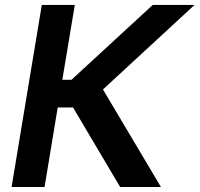

<svg xmlns="http://www.w3.org/2000/svg" viewBox="-20 -747 797 767"><path d="M459.9 0 271.7 -317.8H210.6L158 0H26.3L147 -727.3H278.8L229 -428.3H265.6L590.2 -727.3H757.1L391.3 -389.6L622.9 0Z"/></svg>

Font: Inter UI Semi Bold
Style: Italic
Weight: 600
Italic angle: -9.39999°
Designer: Rasmus Andersson
Foundry: rsms
Version: 3.2;8d6f07862